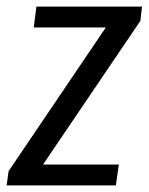

<svg xmlns="http://www.w3.org/2000/svg" viewBox="-32 -560 449 580"><path d="M-6 -43 312 -513 313 -477H70L78 -540H397L392 -497L73 -26L72 -63H327L318 0H-12Z"/></svg>

Font: Pathway Extreme Condensed
Style: Italic
Weight: 400
Width: 3
Italic angle: -8°
Version: Version 1.001;gftools[0.9.26]